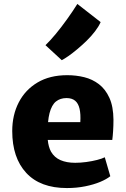

<svg xmlns="http://www.w3.org/2000/svg" viewBox="-20 -945 636 973"><path d="M319 8Q184 8 113 -68.8Q42 -145.5 42 -281Q42 -362 75 -426Q108 -490 170.2 -527Q232.5 -564 321 -564Q365.5 -564 407 -553.8Q448.5 -543.5 481.5 -518.2Q514.5 -493 534.5 -449Q554.5 -405 555 -338Q555 -308 553.2 -281Q551.5 -254 549 -236H222Q225.5 -200.5 238.5 -176.5Q255.5 -147 286.5 -133.5Q317.5 -120 361 -120Q388 -120 417.5 -124Q447 -128 472.2 -134.5Q497.5 -141 511 -148L539 -52Q520.5 -37 487.8 -23.2Q455 -9.5 411.8 -0.8Q368.5 8 319 8ZM387 -326Q389.5 -366.5 383.2 -393.8Q377 -421 360.8 -434.5Q344.5 -448 317 -448Q285.5 -448 263.8 -430.8Q242 -413.5 231 -371.5Q226 -352 223.5 -326ZM293 -640 210.5 -716Q234 -738.5 262.8 -773.2Q291.5 -808 320 -847.8Q348.5 -887.5 372 -925L490 -833Q480.5 -811 462 -786.8Q443.5 -762.5 419.8 -739.2Q396 -716 371.8 -695.8Q347.5 -675.5 326.8 -661Q306 -646.5 293 -640Z"/></svg>

Font: Koeln Type Sans ExtraBold
Style: Regular
Weight: 800
Designer: Eben Sorkin
Foundry: Eben Sorkin
Version: Version 2.001